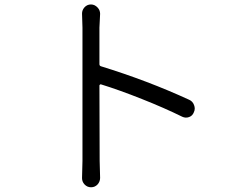

<svg xmlns="http://www.w3.org/2000/svg" viewBox="-20 -791 1040 840"><path d="M807.6 -354.5Q823.2 -347.7 829.1 -331.1Q832 -323.2 832 -316.4Q832 -307.6 828.1 -299.8Q822.3 -284.2 807.1 -278.8Q792 -273.4 777.3 -280.3Q700.2 -318.4 600.6 -357.9Q501 -397.5 421.9 -421.9Q419.9 -422.9 417.5 -420.9Q415 -418.9 415 -417L416 -86.9L418 -12.7Q418 2.9 407.2 15.6Q395.5 28.3 378.4 28.3Q361.3 28.3 349.6 15.6Q338.9 3.9 338.9 -11.7L340.8 -86.9V-669.9L338.9 -731.4Q338.9 -746.1 348.6 -757.8Q360.4 -771.5 377.9 -771.5Q394.5 -771.5 407.2 -757.8Q418 -746.1 418 -730.5L415 -669.9V-510.7Q415 -502.9 421.9 -501Q625 -438.5 807.6 -354.5Z"/></svg>

Font: Gen Jyuu Gothic Normal
Style: Regular
Weight: 300
Designer: [Source Han Sans]
Ryoko NISHIZUKA  (kana & ideographs); Paul D. Hunt (Latin, Greek & Cyrillic); Wenlong ZHANG  (bopomofo
Version: Version 1.002.20150607